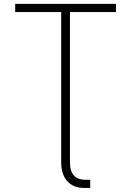

<svg xmlns="http://www.w3.org/2000/svg" viewBox="-20 -747 663 971"><path d="M56.8 -686.1H289.4V74.9C289.4 158.7 336.6 203.5 404.5 203.5H436.4V162.3H413C364 162.3 333.8 137.8 333.8 74.2V-686.1H566.4V-727.3H56.8Z"/></svg>

Font: Karasuma Gothic
Style: Thin
Weight: 200
Designer: Rasmus Andersson / Ryoko Ishizuka
Foundry: rsms
Version: Version 1.00